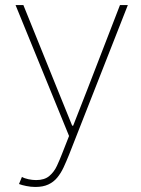

<svg xmlns="http://www.w3.org/2000/svg" viewBox="-20 -532 563 765"><path d="M121.1 212.9Q103 212.9 85 209.2Q66.9 205.6 55.7 201.2L67.4 172.9Q77.1 178.7 93.3 182.1Q109.4 185.5 124 185.5Q157.2 185.5 176.5 169.2Q195.8 152.8 207 128.4Q218.3 104 227.5 80.1L259.8 -2L262.7 28.3L42 -511.7H73.2L209 -175.8L267.6 -31.2H271.5L328.1 -175.8L458 -511.7H489.3L254.9 85Q244.1 111.8 233.2 135.3Q222.2 158.7 207.8 176Q193.4 193.4 172.4 203.1Q151.4 212.9 121.1 212.9Z"/></svg>

Font: Reddit Sans ExtraLight
Style: Regular
Weight: 250
Designer: Stephen Hutchings
Foundry: Reddit
Version: Version 1.014